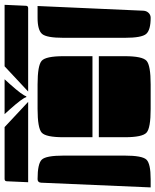

<svg xmlns="http://www.w3.org/2000/svg" viewBox="58 -728 660 815"><g transform="rotate(-90 387.5 -320.0)"><path d="M213 -120V-230H557V-120Q557 -45 537.5 -27.5Q518 -10 437 -10H333Q252 -10 232.5 -27.5Q213 -45 213 -120ZM635 -120V-380Q635 -452 651.5 -471Q668 -490 720 -490H770L750 -40Q749 -27 740.5 -18.5Q732 -10 720 -10Q668 -10 651.5 -29Q635 -48 635 -120ZM213 -257V-380Q213 -455 232.5 -472.5Q252 -490 333 -490H437Q518 -490 537.5 -472.5Q557 -455 557 -380V-257ZM0 -10 20 -475Q21 -490 35 -490Q101 -490 118 -472Q135 -454 135 -380V-120Q135 -46 118 -28Q101 -10 35 -10ZM22 -530 26 -620Q26 -630 36 -630H256L363 -530ZM407 -530 514 -630H775L771 -540Q771 -530 761 -530ZM311 -630H459L439 -608Q390 -553 387 -538H383Q380 -553 331 -608Z"/></g></svg>

Font: PrimecolorCV1
Style: Medium
Weight: 500
Designer: gluk
Foundry: gluk
Version: Version 0.672